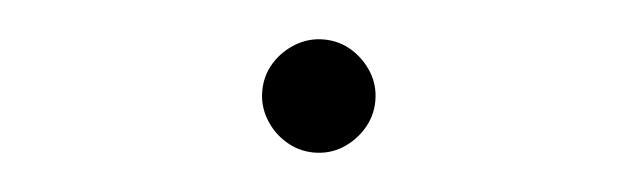

<svg xmlns="http://www.w3.org/2000/svg" viewBox="-28 -539 1056 318"><g transform="rotate(5 500.0 -380.0)"><path d="M500 -474Q526 -474 547 -461Q568 -448 581 -427Q594 -406 594 -380Q594 -355 581 -333.5Q568 -312 547 -299Q526 -286 500 -286Q475 -286 453.5 -299Q432 -312 419 -333.5Q406 -355 406 -380Q406 -406 419 -427Q432 -448 453.5 -461Q475 -474 500 -474Z"/></g></svg>

Font: Noto Sans SC Thin Light
Style: Regular
Weight: 300
Version: Version 2.004-H2;hotconv 1.0.118;makeotfexe 2.5.65603